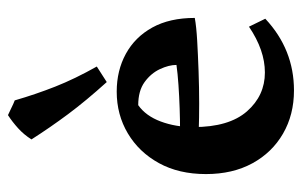

<svg xmlns="http://www.w3.org/2000/svg" viewBox="-158 -592 758 482"><g transform="rotate(-90 221.0 -351.0)"><path d="M232 -437Q285 -437 327 -414Q369 -391 393 -347.5Q417 -304 417 -241Q395 -237 360 -235Q325 -233 283.5 -231.5Q242 -230 202 -230Q165 -230 137.5 -231Q110 -232 106 -233V-278Q114 -278 137 -278Q160 -278 190 -279Q220 -280 249 -282Q278 -284 299 -287Q299 -306 288.5 -328.5Q278 -351 256 -367Q234 -383 198 -383Q171 -364 157 -326.5Q143 -289 143 -244Q143 -155 182.5 -110Q222 -65 280 -65Q336 -65 395 -105L415 -64Q338 8 235 8Q174 8 126.5 -19.5Q79 -47 52 -96.5Q25 -146 25 -213Q25 -281 52.5 -331Q80 -381 127 -409Q174 -437 232 -437ZM173 -710Q182 -706 192 -701Q202 -696 210 -693Q225 -641 244.5 -591.5Q264 -542 295 -487L256 -462Q209 -514 175.5 -559Q142 -604 112 -651Q124 -670 140 -684.5Q156 -699 173 -710Z"/></g></svg>

Font: Ruwudu SemiBold
Style: Regular
Weight: 600
Designer: Becca Hirsbrunner Spalinger
Foundry: SIL International
Version: Version 3.000